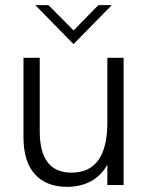

<svg xmlns="http://www.w3.org/2000/svg" viewBox="-20 -717 577 744"><path d="M71 -186V-493H134V-208Q134 -48 257 -48Q396 -48 396 -243V-493H459V0H396V-79Q372 -36 332 -14.5Q292 7 240 7Q160 7 115.5 -41.5Q71 -90 71 -186ZM117 -697H168L265 -599L361 -697H413L265 -546Z"/></svg>

Font: Hanken Grotesk Light
Style: Regular
Weight: 300
Designer: Alfredo Marco Pradil
Foundry: Hanken Design Co.
Version: Version 3.014